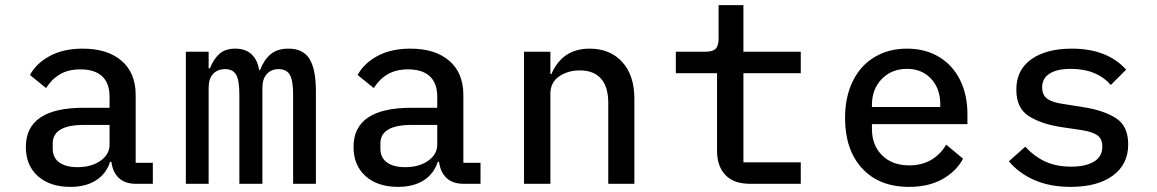

<svg xmlns="http://www.w3.org/2000/svg" viewBox="-20 -718 4520 750"><path d="M415 -86H410Q395 -39 355 -13.5Q315 12 255 12Q175 12 128 -30Q81 -72 81 -144Q81 -297 307 -297H408V-340Q408 -393 379 -420Q350 -447 294 -447Q247 -447 214.5 -428Q182 -409 160 -374L97 -425Q121 -470 174 -499Q227 -528 303 -528Q400 -528 455 -480.5Q510 -433 510 -347V-82H577V0H512Q468 0 444 -23Q420 -46 415 -86ZM283 -65Q337 -65 372.5 -90Q408 -115 408 -153V-230H308Q186 -230 186 -158V-137Q186 -102 211.5 -83.5Q237 -65 283 -65Z M706 0V-516H795V-451H800Q814 -487 837 -507.5Q860 -528 899 -528Q939 -528 962.5 -506Q986 -484 992 -445H996Q1011 -484 1037 -506Q1063 -528 1107 -528Q1165 -528 1189.5 -487Q1214 -446 1214 -362V0H1125V-348Q1125 -404 1112 -426Q1099 -448 1068 -448Q1040 -448 1022.5 -429Q1005 -410 1005 -375V0H915V-348Q915 -404 902.5 -426Q890 -448 860 -448Q830 -448 812.5 -429.5Q795 -411 795 -375V0Z M1695 -86H1690Q1675 -39 1635 -13.5Q1595 12 1535 12Q1455 12 1408 -30Q1361 -72 1361 -144Q1361 -297 1587 -297H1688V-340Q1688 -393 1659 -420Q1630 -447 1574 -447Q1527 -447 1494.5 -428Q1462 -409 1440 -374L1377 -425Q1401 -470 1454 -499Q1507 -528 1583 -528Q1680 -528 1735 -480.5Q1790 -433 1790 -347V-82H1857V0H1792Q1748 0 1724 -23Q1700 -46 1695 -86ZM1563 -65Q1617 -65 1652.5 -90Q1688 -115 1688 -153V-230H1588Q1466 -230 1466 -158V-137Q1466 -102 1491.5 -83.5Q1517 -65 1563 -65Z M2027 0V-516H2130V-429H2134Q2177 -528 2283 -528Q2363 -528 2410.5 -476Q2458 -424 2458 -332V0H2356V-316Q2356 -379 2327.5 -411Q2299 -443 2245 -443Q2198 -443 2164 -419.5Q2130 -396 2130 -352V0Z M2781 -128V-432H2620V-516H2736Q2764 -516 2775.5 -527.5Q2787 -539 2787 -568V-698H2884V-516H3108V-432H2884V-84H3108V0H2910Q2846 0 2813.5 -34.5Q2781 -69 2781 -128Z M3281 -257Q3281 -339 3311 -400.5Q3341 -462 3396 -495Q3451 -528 3523 -528Q3594 -528 3647.5 -496Q3701 -464 3730 -406Q3759 -348 3759 -273V-233H3386V-214Q3386 -151 3425.5 -111.5Q3465 -72 3532 -72Q3581 -72 3617.5 -93.5Q3654 -115 3676 -153L3742 -98Q3715 -48 3661 -18Q3607 12 3531 12Q3414 12 3347.5 -60.5Q3281 -133 3281 -257ZM3653 -300V-310Q3653 -372 3617 -410.5Q3581 -449 3523 -449Q3463 -449 3424.5 -409.5Q3386 -370 3386 -308V-300Z M3921 -88 3985 -145Q4021 -106 4064 -86.5Q4107 -67 4164 -67Q4220 -67 4253 -86.5Q4286 -106 4286 -145Q4286 -177 4265 -190.5Q4244 -204 4204 -210L4123 -222Q4046 -234 3998 -265Q3950 -296 3950 -368Q3950 -445 4008.5 -486.5Q4067 -528 4167 -528Q4305 -528 4379 -446L4319 -386Q4264 -449 4163 -449Q4109 -449 4080 -430.5Q4051 -412 4051 -377Q4051 -345 4072.5 -331Q4094 -317 4133 -312L4214 -299Q4291 -287 4339 -256.5Q4387 -226 4387 -154Q4387 -76 4327 -32Q4267 12 4162 12Q4082 12 4021 -14.5Q3960 -41 3921 -88Z"/></svg>

Font: Writer Medium
Style: Regular
Weight: 500
Monospace: yes
Designer: Mike Abbink, Paul van der Laan, Pieter van Rosmalen
Foundry: Bold Monday
Version: Version 2.001 2020